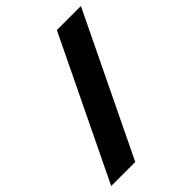

<svg xmlns="http://www.w3.org/2000/svg" viewBox="-203 -802 904 904"><g transform="rotate(-45 249.5 -350.0)"><path d="M338.4 -700.2H498.5L160.2 0H0Z"/></g></svg>

Font: Fivo Sans Heavy
Style: Regular
Weight: 900
Designer: Alexander Slobzheninov
Foundry: Alexander Slobzheninov
Version: 1.0